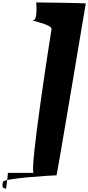

<svg xmlns="http://www.w3.org/2000/svg" viewBox="-72 -1095 724 1576"><path d="M-8 324H205C165 324 344 -816 351 -856C358 -896 160 -929 200 -929C240 -929 225 -1075 225 -1075C229 -1075 633 -1071 632 -1066C631 -1061 396 344 392 344C364 344 -43 368 -48 398C-53 428 -57 451 -29 451C-25 451 -22 456 -23 461C-23 461 -4 324 -8 324Z"/></svg>

Font: PlasticEraser
Style: It
Weight: 400
Foundry: Cannot Into Space Fonts
Version: Version 0.43